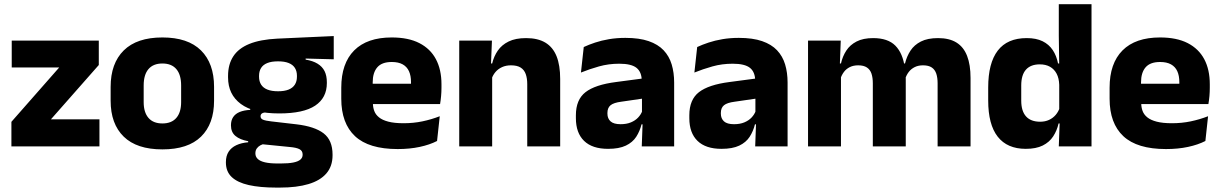

<svg xmlns="http://www.w3.org/2000/svg" viewBox="-20 -680 5672 892"><path d="M442 -125.5V0H33V-114L255 -366.5H34.5V-491.5H439V-378L216.5 -125.5Z M734.5 14Q615.5 14 554.8 -45.2Q494 -104.5 494 -212V-276.5Q494 -385.5 555 -445.8Q616 -506 734.5 -506Q853 -506 913.8 -445.8Q974.5 -385.5 974.5 -276.5V-212Q974.5 -104.5 914 -45.2Q853.5 14 734.5 14ZM734.5 -106.5Q777 -106.5 799.2 -132.2Q821.5 -158 821.5 -205.5V-283Q821.5 -333 799.2 -359Q777 -385 734.5 -385Q692 -385 669.8 -359Q647.5 -333 647.5 -283V-205.5Q647.5 -158 669.8 -132.2Q692 -106.5 734.5 -106.5Z M1277 -153Q1158.5 -153 1099 -197Q1039.5 -241 1039.5 -320.5V-327Q1039.5 -381 1063.8 -418.2Q1088 -455.5 1138.5 -476Q1189 -496.5 1268 -500.5L1530.5 -512.5V-404.5L1400 -408V-403Q1433.5 -397.5 1455.2 -384.2Q1477 -371 1487.8 -349.8Q1498.5 -328.5 1498.5 -297.5V-294Q1498.5 -225.5 1444.2 -189.2Q1390 -153 1277 -153ZM1269.5 79.5H1284.5Q1320.5 79.5 1342.8 75Q1365 70.5 1375.5 61.5Q1386 52.5 1386 39V38Q1386 20.5 1371.2 13Q1356.5 5.5 1327 3L1182 -11.5L1215.5 -13.5Q1200.5 -11 1189.8 -5Q1179 1 1172.8 10Q1166.5 19 1166.5 32V33Q1166.5 48 1177.5 58.5Q1188.5 69 1211.2 74.2Q1234 79.5 1269.5 79.5ZM1262 191.5Q1188 191.5 1135.8 179.8Q1083.5 168 1056.5 142.5Q1029.5 117 1029.5 75V73Q1029.5 44.5 1042 25Q1054.5 5.5 1078 -5.5Q1101.5 -16.5 1133 -19V-24Q1094.5 -31 1073.8 -48.5Q1053 -66 1053 -97.5V-98Q1053 -120.5 1063.2 -136Q1073.5 -151.5 1093.5 -159.8Q1113.5 -168 1142.5 -169.5V-186L1255.5 -157.5L1222.5 -158Q1205 -158 1197.8 -153.5Q1190.5 -149 1190.5 -140V-139.5Q1190.5 -128.5 1202.2 -123.8Q1214 -119 1240.5 -116L1357 -102.5Q1442 -92.5 1483.5 -60.5Q1525 -28.5 1525 38.5V41.5Q1525 92.5 1496.2 125.8Q1467.5 159 1413.2 175.2Q1359 191.5 1281 191.5ZM1272 -256Q1301.5 -256 1320.8 -263.8Q1340 -271.5 1349.8 -286.8Q1359.5 -302 1359.5 -323.5V-328Q1359.5 -349.5 1350 -364.5Q1340.5 -379.5 1321.2 -387.2Q1302 -395 1272 -395H1271.5Q1241 -395 1221.5 -387Q1202 -379 1192.8 -364Q1183.5 -349 1183.5 -327.5V-323.5Q1183.5 -302 1193.2 -286.8Q1203 -271.5 1222.5 -263.8Q1242 -256 1272 -256Z M1827.5 12.5Q1693.5 12.5 1629.5 -47.2Q1565.5 -107 1565.5 -221.5V-272.5Q1565.5 -385.5 1625.5 -445.8Q1685.5 -506 1800 -506Q1877 -506 1928.2 -479.8Q1979.5 -453.5 2005.2 -405Q2031 -356.5 2031 -288.5V-272Q2031 -253 2029.2 -233.2Q2027.5 -213.5 2024.5 -196.5H1886.5Q1888.5 -225.5 1889 -251.2Q1889.5 -277 1889.5 -298Q1889.5 -328.5 1880 -349.2Q1870.5 -370 1850.8 -381Q1831 -392 1800 -392Q1754 -392 1732.8 -367.2Q1711.5 -342.5 1711.5 -297V-252L1712.5 -235.5V-200.5Q1712.5 -181.5 1718.8 -164.5Q1725 -147.5 1740.8 -134.8Q1756.5 -122 1784.2 -114.8Q1812 -107.5 1855 -107.5Q1900.5 -107.5 1942.5 -116.2Q1984.5 -125 2023 -140L2010.5 -25Q1976.5 -7.5 1930 2.5Q1883.5 12.5 1827.5 12.5ZM1646.5 -196.5V-291H1993.5V-196.5Z M2429.5 0V-289Q2429.5 -316 2422.5 -335.8Q2415.5 -355.5 2399 -366Q2382.5 -376.5 2354 -376.5Q2330.5 -376.5 2312.5 -368.2Q2294.5 -360 2282.2 -345.8Q2270 -331.5 2264 -313.5L2240.5 -385H2266.5Q2274.5 -418.5 2292.8 -445Q2311 -471.5 2343 -487.2Q2375 -503 2424 -503Q2479 -503 2514 -481.8Q2549 -460.5 2565.8 -418.5Q2582.5 -376.5 2582.5 -313.5V0ZM2113.5 0V-491.5H2265.5L2260.5 -368.5L2266.5 -354V0Z M2961.5 0 2966 -123 2962.5 -130.5V-284L2961.5 -304Q2961.5 -345 2937.5 -364.5Q2913.5 -384 2857 -384Q2807.5 -384 2763 -371.5Q2718.5 -359 2679 -343L2692 -461.5Q2715.5 -472.5 2744.8 -482.2Q2774 -492 2809.5 -498Q2845 -504 2885.5 -504Q2950 -504 2993.5 -489Q3037 -474 3063 -446.5Q3089 -419 3100.5 -380.8Q3112 -342.5 3112 -296.5V0ZM2805 11.5Q2731.5 11.5 2693.5 -25.5Q2655.5 -62.5 2655.5 -131V-144.5Q2655.5 -217 2700.2 -251.8Q2745 -286.5 2842.5 -299L2974.5 -316.5L2983.5 -224.5L2866.5 -207.5Q2831 -203 2816.5 -191Q2802 -179 2802 -155.5V-152Q2802 -129.5 2816.5 -116.2Q2831 -103 2863 -103Q2891 -103 2911.2 -111.5Q2931.5 -120 2944.5 -133.8Q2957.5 -147.5 2964 -164.5L2985.5 -102.5H2960.5Q2952.5 -70.5 2935.8 -44.5Q2919 -18.5 2887.5 -3.5Q2856 11.5 2805 11.5Z M3488.5 0 3493 -123 3489.5 -130.5V-284L3488.5 -304Q3488.5 -345 3464.5 -364.5Q3440.5 -384 3384 -384Q3334.5 -384 3290 -371.5Q3245.5 -359 3206 -343L3219 -461.5Q3242.5 -472.5 3271.8 -482.2Q3301 -492 3336.5 -498Q3372 -504 3412.5 -504Q3477 -504 3520.5 -489Q3564 -474 3590 -446.5Q3616 -419 3627.5 -380.8Q3639 -342.5 3639 -296.5V0ZM3332 11.5Q3258.5 11.5 3220.5 -25.5Q3182.5 -62.5 3182.5 -131V-144.5Q3182.5 -217 3227.2 -251.8Q3272 -286.5 3369.5 -299L3501.5 -316.5L3510.5 -224.5L3393.5 -207.5Q3358 -203 3343.5 -191Q3329 -179 3329 -155.5V-152Q3329 -129.5 3343.5 -116.2Q3358 -103 3390 -103Q3418 -103 3438.2 -111.5Q3458.5 -120 3471.5 -133.8Q3484.5 -147.5 3491 -164.5L3512.5 -102.5H3487.5Q3479.5 -70.5 3462.8 -44.5Q3446 -18.5 3414.5 -3.5Q3383 11.5 3332 11.5Z M4336 0V-293Q4336 -319 4329.8 -337.8Q4323.5 -356.5 4308.8 -366.5Q4294 -376.5 4268 -376.5Q4246 -376.5 4229.5 -368.2Q4213 -360 4202 -345.8Q4191 -331.5 4185.5 -313.5L4171 -385H4184.5Q4192.5 -418 4210 -444.8Q4227.5 -471.5 4258.5 -487.2Q4289.5 -503 4338 -503Q4390.5 -503 4423.8 -482.2Q4457 -461.5 4473 -420.2Q4489 -379 4489 -317.5V0ZM3734 0V-491.5H3886L3881 -359L3887 -354V0ZM4035 0V-293Q4035 -319 4028.8 -337.8Q4022.5 -356.5 4007.5 -366.5Q3992.5 -376.5 3967 -376.5Q3944.5 -376.5 3928 -368.2Q3911.5 -360 3900.8 -345.8Q3890 -331.5 3884.5 -313.5L3861 -385H3887Q3894.5 -418.5 3911.8 -445Q3929 -471.5 3959.5 -487.2Q3990 -503 4036.5 -503Q4105 -503 4139.8 -467.8Q4174.5 -432.5 4183.5 -365.5Q4185 -355.5 4186.5 -341Q4188 -326.5 4188 -315V0Z M4745.5 11.5Q4659.5 11.5 4615.2 -45Q4571 -101.5 4571 -213V-273.5Q4571 -387 4615.5 -445Q4660 -503 4750 -503Q4794 -503 4823.5 -488.5Q4853 -474 4870.8 -447.5Q4888.5 -421 4895.5 -385H4937L4901 -286Q4900 -316.5 4889 -337.5Q4878 -358.5 4858.2 -369.8Q4838.5 -381 4810.5 -381Q4768.5 -381 4746.5 -356.5Q4724.5 -332 4724.5 -283V-212.5Q4724.5 -164 4746.8 -139.2Q4769 -114.5 4812.5 -114.5Q4835.5 -114.5 4853.8 -123Q4872 -131.5 4884.8 -146.5Q4897.5 -161.5 4903.5 -180.5L4941 -106.5H4898Q4890.5 -73.5 4873 -46.5Q4855.5 -19.5 4824.5 -4Q4793.5 11.5 4745.5 11.5ZM4899 0 4903.5 -124.5 4901 -150.5V-349.5V-371L4899 -513.5V-660.5H5051V0Z M5397 12.5Q5263 12.5 5199 -47.2Q5135 -107 5135 -221.5V-272.5Q5135 -385.5 5195 -445.8Q5255 -506 5369.5 -506Q5446.5 -506 5497.8 -479.8Q5549 -453.5 5574.8 -405Q5600.5 -356.5 5600.5 -288.5V-272Q5600.5 -253 5598.8 -233.2Q5597 -213.5 5594 -196.5H5456Q5458 -225.5 5458.5 -251.2Q5459 -277 5459 -298Q5459 -328.5 5449.5 -349.2Q5440 -370 5420.2 -381Q5400.5 -392 5369.5 -392Q5323.5 -392 5302.2 -367.2Q5281 -342.5 5281 -297V-252L5282 -235.5V-200.5Q5282 -181.5 5288.2 -164.5Q5294.5 -147.5 5310.2 -134.8Q5326 -122 5353.8 -114.8Q5381.5 -107.5 5424.5 -107.5Q5470 -107.5 5512 -116.2Q5554 -125 5592.5 -140L5580 -25Q5546 -7.5 5499.5 2.5Q5453 12.5 5397 12.5ZM5216 -196.5V-291H5563V-196.5Z"/></svg>

Font: Anek Telugu Medium
Style: Bold
Weight: 700
Version: Version 1.003